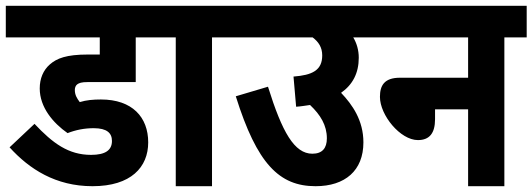

<svg xmlns="http://www.w3.org/2000/svg" viewBox="-20 -642 1836 662"><path d="M303 -200C349 -200 366 -183 366 -156C366 -124 343 -108 294 -108C216 -108 162 -148 99 -215L13 -134C81 -59 172 0 299 0C432 0 491 -66 491 -151C491 -238 436 -299 328 -299C301 -299 278 -297 255 -290C245 -303 238 -315 238 -332C238 -340 241 -347 246 -351C253 -356 261 -359 283 -359H448V-513H533V-622H0V-513H324V-454H283C209 -454 176 -441 152 -420C129 -400 117 -371 117 -337C117 -272 163 -218 213 -183C241 -194 271 -200 303 -200Z M711 -513H788V-622H521V-513H586V0H711Z M775 -622V-513H1058C1078 -498 1091 -479 1091 -451C1091 -399 1056 -383 992 -378L1001 -274C1018 -275 1034 -278 1049 -280C1085 -246 1107 -210 1107 -165C1107 -131 1091 -112 1057 -112C995 -112 953 -186 904 -343L793 -310C866 -77 943 0 1068 0C1170 0 1233 -54 1233 -151C1233 -227 1195 -281 1156 -322C1196 -350 1217 -390 1217 -443C1217 -469 1210 -493 1198 -513H1277V-622Z M1264 -622V-513H1594V-374H1359C1304 -374 1290 -346 1290 -308C1290 -245 1360 -159 1421 -159C1461 -159 1480 -183 1480 -231V-265H1594V0H1719V-513H1796V-622Z"/></svg>

Font: Noto Sans Devanagari UI Condensed
Style: Bold
Weight: 700
Width: 3
Designer: Jelle Bosma - Monotype Design Team
Foundry: Monotype Imaging Inc.
Version: Version 2.004